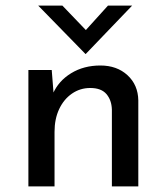

<svg xmlns="http://www.w3.org/2000/svg" viewBox="-20 -663 593 683"><path d="M164 -414 172 -313 168 -329Q188 -375 233 -402.5Q278 -430 337 -430Q396 -430 433.5 -395.5Q471 -361 472 -306V0H378V-273Q377 -307 358.5 -328.5Q340 -350 301 -350Q265 -350 236 -330Q207 -310 190.5 -275Q174 -240 174 -194V0H81V-414ZM202 -643 297 -544 269 -538 364 -643H450L285 -471H284L116 -643Z"/></svg>

Font: Josefin Sans Thin
Style: Regular
Weight: 400
Version: Version 2.000